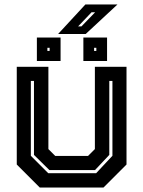

<svg xmlns="http://www.w3.org/2000/svg" viewBox="-20 -839 641 859"><path d="M158 0 55 -103V-540H196.5V-172L227 -141.5H374L404.5 -172V-540H546V-103L443 0ZM196 -64H410L483 -142V-477H469V-146L405 -78H201L132 -146V-477H118V-142ZM353 -566V-671H459V-566ZM145 -566V-671H251V-566ZM192 -611H202V-625H192ZM401 -611H411V-625H401ZM240 -687 362 -819H505.5L363.5 -687ZM329.5 -721H344.5L405.5 -784H389.5Z"/></svg>

Font: Tourney Thin
Style: Bold
Weight: 700
Version: Version 1.015